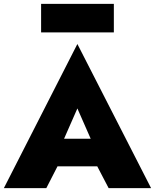

<svg xmlns="http://www.w3.org/2000/svg" viewBox="-23 -975 803 995"><path d="M190 -807V-955H567V-807ZM540 0 481 -113H275L217 0H-3L378 -747L760 0ZM378 -413 309 -256H447Z"/></svg>

Font: Jost* Heavy
Style: Regular
Weight: 800
Version: Version 3.7